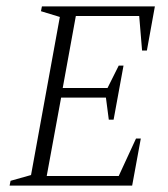

<svg xmlns="http://www.w3.org/2000/svg" viewBox="-20 -580 526 600"><path d="M10 0 13 -15 77 -33 167 -527 108 -545 111 -560H464L439 -422H424L415 -530H217L176 -305H316L351 -375H366L335 -206H320L311 -275H171L126 -30H351L405 -147H420L393 0Z"/></svg>

Font: Spectral SC ExtraLight
Style: Italic
Weight: 275
Italic angle: -10°
Designer: Jean-Baptiste Levee
Foundry: Production Type
Version: Version 2.001